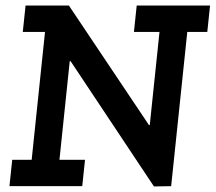

<svg xmlns="http://www.w3.org/2000/svg" viewBox="-20 -670 776 691"><path d="M24 -95H94L142 -555H62L72 -650H228L516 -220H519L554 -555H462L472 -650H736L726 -555H654L596 0L534 1L234 -450H231L194 -95H286L276 0H14Z"/></svg>

Font: Zilla Slab SemiBold
Style: Regular
Weight: 600
Designer: Typotheque.com
Foundry: Typotheque type foundry
Version: Version 1.0; 2017